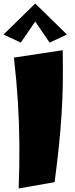

<svg xmlns="http://www.w3.org/2000/svg" viewBox="-32 -1052 424 1090"><path d="M74 18Q79 -116 78 -236Q77 -356 69.5 -475Q62 -594 47 -725L324 -767Q326 -664 324.5 -575.5Q323 -487 317.5 -402Q312 -317 302.5 -224Q293 -131 278 -18ZM86 -810 -12 -856 168 -1032 182 -950ZM250 -810 154 -950 168 -1032 348 -856Z"/></svg>

Font: Marhey
Style: Bold
Weight: 700
Designer: Nur Syamsi & Bustanul Arifin
Foundry: Namelatype
Version: Version 1.000